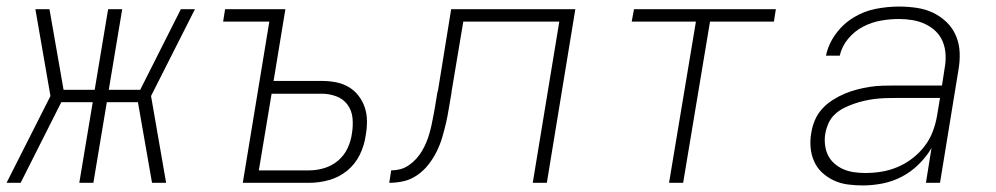

<svg xmlns="http://www.w3.org/2000/svg" viewBox="-20 -558 3040 586"><path d="M0 0 134 -265 88 -530H131L174 -284H269L310 -530H353L312 -284H408L532 -530H575L441 -265L487 0H444L401 -246H306L265 0H222L263 -246H167L43 0Z M721 0 802 -492H661L667 -530H851L815 -311H962Q984 -311 1005 -307Q1026 -303 1044 -292.5Q1062 -282 1074.5 -265.5Q1087 -249 1093.5 -229.5Q1100 -210 1100 -187.5Q1100 -165 1096 -144Q1092 -114 1078 -85.5Q1064 -57 1039.5 -37Q1015 -17 984.5 -8.5Q954 0 924 0ZM770 -38H924Q947 -38 970 -45Q993 -52 1011.5 -67.5Q1030 -83 1040.5 -105Q1051 -127 1054 -150Q1058 -173 1056 -196.5Q1054 -220 1041 -238Q1028 -256 1006.5 -264Q985 -272 962 -272H809Z M1168 0 1174 -38Q1188 -38 1201.5 -41.5Q1215 -45 1227.5 -53.5Q1240 -62 1250 -73Q1260 -84 1267.5 -96.5Q1275 -109 1280.5 -122Q1286 -135 1290 -148.5Q1294 -162 1297 -176Q1300 -190 1302.5 -203.5Q1305 -217 1307.5 -230.5Q1310 -244 1312 -258Q1313 -264 1314 -270.5Q1315 -277 1317 -283L1357 -530H1736L1649 0H1606L1687 -492H1394L1358 -277Q1358 -277 1358 -276.5Q1358 -276 1358 -275V-273Q1358 -272 1357.5 -271.5Q1357 -271 1357 -271V-269Q1353 -247 1349.5 -225Q1346 -203 1341 -181.5Q1336 -160 1329.5 -138Q1323 -116 1312.5 -95Q1302 -74 1287.5 -55.5Q1273 -37 1253.5 -23.5Q1234 -10 1212 -5Q1190 0 1168 0Z M2022 0 2104 -492H1908L1915 -530H2348L2342 -492H2147L2065 0Z M2613 8Q2590 8 2567.5 5Q2545 2 2525.5 -7Q2506 -16 2490 -30.5Q2474 -45 2465 -65Q2456 -85 2454 -107.5Q2452 -130 2456 -152Q2459 -172 2467 -191Q2475 -210 2489 -225.5Q2503 -241 2521 -252.5Q2539 -264 2558 -272Q2577 -280 2596.5 -285Q2616 -290 2635.5 -293Q2655 -296 2674.5 -296.5Q2694 -297 2713 -297H2855L2863 -349Q2867 -370 2866 -391Q2865 -412 2857.5 -430.5Q2850 -449 2836 -462.5Q2822 -476 2804 -484.5Q2786 -493 2765.5 -496.5Q2745 -500 2724 -500Q2696 -500 2668 -495Q2640 -490 2614 -476.5Q2588 -463 2568.5 -439.5Q2549 -416 2543 -388H2501Q2508 -423 2530.5 -454Q2553 -485 2585 -504.5Q2617 -524 2653 -531Q2689 -538 2724 -538Q2751 -538 2778 -534Q2805 -530 2828 -519Q2851 -508 2869.5 -490Q2888 -472 2898 -448Q2908 -424 2909 -397Q2910 -370 2905 -343L2849 0H2806L2823 -106Q2807 -79 2783.5 -56Q2760 -33 2732 -18.5Q2704 -4 2673.5 2Q2643 8 2613 8ZM2621 -30Q2646 -30 2670.5 -34Q2695 -38 2719 -48Q2743 -58 2764.5 -74.5Q2786 -91 2802 -112Q2818 -133 2827 -157Q2836 -181 2840 -205L2849 -259H2713Q2698 -259 2682 -258.5Q2666 -258 2650 -256Q2634 -254 2618.5 -250.5Q2603 -247 2587 -241.5Q2571 -236 2556 -228.5Q2541 -221 2528.5 -209.5Q2516 -198 2509 -182.5Q2502 -167 2499 -151Q2496 -134 2498 -116.5Q2500 -99 2507 -84.5Q2514 -70 2526.5 -59Q2539 -48 2554 -41.5Q2569 -35 2586 -32.5Q2603 -30 2621 -30Z"/></svg>

Font: Iosevka Curly XLtExObl
Style: Regular
Weight: 200
Width: 7
Italic angle: -9°
Monospace: yes
Designer: Belleve Invis
Foundry: Belleve Invis
Version: Version 11.0.1; ttfautohint (v1.8.3)